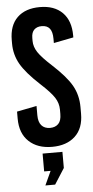

<svg xmlns="http://www.w3.org/2000/svg" viewBox="-61 -745 479 985"><g transform="rotate(-5 178.5 -253.0)"><path d="M233.9 123 182.1 204.1H131.8L165 131.8H131.8V40H233.9ZM183.1 -710Q257.3 -710 299.1 -668.2Q340.8 -626.5 340.8 -549.8V-540L238.8 -520V-542Q238.8 -577.6 225.3 -594.7Q211.9 -611.8 184.1 -611.8Q159.7 -611.8 145.3 -597.9Q130.9 -584 130.9 -555.2V-540Q130.9 -510.3 149.9 -481.4Q168.9 -452.6 220.2 -405.8Q291 -340.8 318.6 -291.5Q346.2 -242.2 346.2 -181.2V-147Q346.2 -71.3 302.5 -30.8Q258.8 9.8 184.1 9.8Q108.9 9.8 64.5 -32Q20 -73.7 20 -149.9V-186L122.1 -206.1V-158.2Q122.1 -123.5 137.7 -105.7Q153.3 -87.9 182.1 -87.9Q208.5 -87.9 224.4 -103.8Q240.2 -119.6 240.2 -154.8V-176.8Q240.2 -210 221.4 -239.3Q202.6 -268.6 150.9 -315.9Q80.6 -380.9 52.7 -429.7Q24.9 -478.5 24.9 -536.1V-553.2Q24.9 -629.4 66.7 -669.7Q108.4 -710 183.1 -710Z"/></g></svg>

Font: BaseOne
Style: Regular
Weight: 400
Designer: Domenico Catapano
Foundry: Design by Basse
Version: Version 1.000;PS 001.001;hotconv 1.0.56